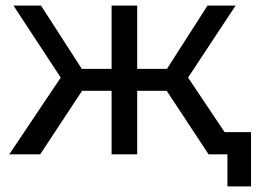

<svg xmlns="http://www.w3.org/2000/svg" viewBox="-20 -549 919 683"><path d="M873 -79H779L649 -273L818 -529H718L574 -304H468V-529H377V-304H271L126 -529H28L196 -273L13 0H123L272 -226H377V0H468V-226H573L722 0H789V114H873Z"/></svg>

Font: Montserrat-Alt1 Med
Style: Regular
Weight: 500
Designer: Differentunic
Foundry: Differentunic
Version: Version 7.222